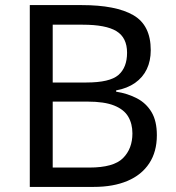

<svg xmlns="http://www.w3.org/2000/svg" viewBox="-20 -734 690 754"><path d="M301 -714Q435 -714 503.5 -674.5Q572 -635 572 -537Q572 -495 556.5 -462.5Q541 -430 510.5 -408.5Q480 -387 436 -379V-374Q481 -367 517.5 -348Q554 -329 575 -294Q596 -259 596 -203Q596 -138 566 -92.5Q536 -47 480.5 -23.5Q425 0 348 0H97V-714ZM319 -410Q411 -410 445 -439.5Q479 -469 479 -527Q479 -586 437.5 -611.5Q396 -637 305 -637H187V-410ZM187 -335V-76H331Q426 -76 463 -113Q500 -150 500 -210Q500 -248 483.5 -276Q467 -304 428.5 -319.5Q390 -335 324 -335Z"/></svg>

Font: Noto Sans Sinhala
Style: Regular
Weight: 400
Designer: Jelle Bosma - Monotype Design Team
Foundry: Monotype Imaging Inc.
Version: Version 2.006